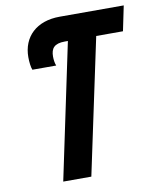

<svg xmlns="http://www.w3.org/2000/svg" viewBox="-81 -778 689 841"><g transform="rotate(-10 263.5 -357.0)"><path d="M132 0H257L385 -603H504L527 -714H242C138 -714 76 -653 76 -563C76 -542 79 -517 84 -506H190C185 -517 183 -534 183 -547C183 -583 198 -603 245 -603H259Z"/></g></svg>

Font: Noto Sans ExtraCondensed
Style: Bold Italic
Weight: 700
Width: 2
Italic angle: -12°
Designer: Monotype Design Team
Foundry: Monotype Imaging Inc.
Version: Version 2.013